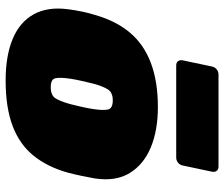

<svg xmlns="http://www.w3.org/2000/svg" viewBox="-77 -708 795 681"><g transform="rotate(90 320.5 -367.5)"><path d="M265 10Q178 10 118 -15Q58 -40 30.5 -90Q3 -140 13 -213Q16 -236 21 -260.5Q26 -285 33 -307Q54 -381 95.5 -430.5Q137 -480 203 -505Q269 -530 360 -530Q442 -530 502.5 -505Q563 -480 593.5 -430.5Q624 -381 613 -307Q609 -285 604 -260.5Q599 -236 593 -213Q573 -140 533 -90Q493 -40 427.5 -15Q362 10 265 10ZM289 -150Q318 -150 328.5 -166.5Q339 -183 349 -218Q353 -233 359 -260Q365 -287 367 -302Q372 -335 368.5 -352.5Q365 -370 336 -370Q308 -370 297 -352.5Q286 -335 277 -302Q273 -287 267 -260Q261 -233 259 -218Q254 -183 257.5 -166.5Q261 -150 289 -150ZM212 -595Q202 -595 197 -601.5Q192 -608 194 -618L216 -722Q218 -732 226 -738.5Q234 -745 244 -745H571Q581 -745 586 -738.5Q591 -732 589 -722L567 -618Q565 -608 557 -601.5Q549 -595 539 -595Z"/></g></svg>

Font: Rubik Black
Style: Italic
Weight: 900
Italic angle: -12°
Designer: Hubert and Fischer
Foundry: Hubert and Fischer
Version: Version 2.300;gftools[0.9.30]